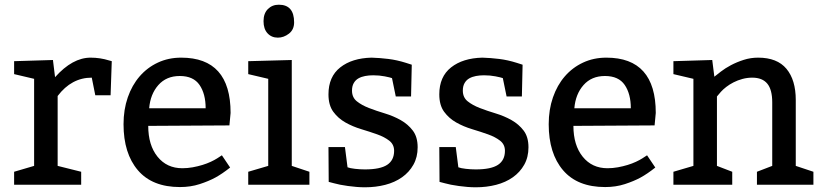

<svg xmlns="http://www.w3.org/2000/svg" viewBox="-20 -785 3507 816"><path d="M205 -530 214 -457Q288 -540 365 -540Q406 -540 444 -528L455 -525L450 -380H385L370 -455Q284 -455 225 -377V-80L325 -55V0H40V-55L125 -80V-450L40 -470V-525Z M955 -252 610 -250Q610 -168 649.5 -119Q689 -70 755 -70Q777 -70 799 -74Q821 -78 840.5 -84Q860 -90 876 -97.5Q892 -105 903 -112L923 -125L958 -73Q924 -46 895.5 -30.5Q867 -15 828.5 -2.5Q790 10 745 10Q627 10 566 -61.5Q505 -133 505 -257Q505 -319 523 -371Q541 -423 573.5 -460.5Q606 -498 651 -519Q696 -540 750 -540Q960 -540 960 -305ZM614 -325H854Q854 -386 828 -424Q802 -462 744 -462Q687 -462 653 -423.5Q619 -385 614 -325Z M1165 -765Q1230 -765 1230 -690Q1230 -659 1208 -642Q1186 -625 1161 -625Q1134 -625 1117 -643.5Q1100 -662 1100 -695Q1100 -728 1118.5 -746.5Q1137 -765 1165 -765ZM1220 -530V-80L1295 -55V0H1035V-55L1120 -80V-450L1035 -470V-525Z M1376 -160H1446L1457 -74Q1467 -70 1488.5 -67.5Q1510 -65 1531 -65Q1596 -65 1625.5 -84.5Q1655 -104 1655 -144Q1655 -171 1634.5 -187Q1614 -203 1583 -214Q1552 -225 1515.5 -236Q1479 -247 1448 -264.5Q1417 -282 1396.5 -310Q1376 -338 1376 -384Q1376 -459 1426 -498.5Q1476 -538 1559 -540Q1594 -539 1630.5 -534.5Q1667 -530 1705 -518L1730 -510L1727 -375H1662L1646 -453Q1638 -456 1615 -460.5Q1592 -465 1566 -465Q1548 -465 1532 -462Q1516 -459 1503.5 -452Q1491 -445 1483.5 -432Q1476 -419 1476 -400Q1476 -371 1496.5 -354.5Q1517 -338 1548 -326Q1579 -314 1615.5 -303Q1652 -292 1683 -274.5Q1714 -257 1734.5 -230Q1755 -203 1755 -159Q1755 -117 1737 -85Q1719 -53 1688.5 -31.5Q1658 -10 1617.5 0.5Q1577 11 1531 11Q1514 11 1495.5 9.5Q1477 8 1459 5.5Q1441 3 1425.5 0Q1410 -3 1400 -6L1377 -12Z M1847 -160H1917L1928 -74Q1938 -70 1959.5 -67.5Q1981 -65 2002 -65Q2067 -65 2096.5 -84.5Q2126 -104 2126 -144Q2126 -171 2105.5 -187Q2085 -203 2054 -214Q2023 -225 1986.5 -236Q1950 -247 1919 -264.5Q1888 -282 1867.5 -310Q1847 -338 1847 -384Q1847 -459 1897 -498.5Q1947 -538 2030 -540Q2065 -539 2101.5 -534.5Q2138 -530 2176 -518L2201 -510L2198 -375H2133L2117 -453Q2109 -456 2086 -460.5Q2063 -465 2037 -465Q2019 -465 2003 -462Q1987 -459 1974.5 -452Q1962 -445 1954.5 -432Q1947 -419 1947 -400Q1947 -371 1967.5 -354.5Q1988 -338 2019 -326Q2050 -314 2086.5 -303Q2123 -292 2154 -274.5Q2185 -257 2205.5 -230Q2226 -203 2226 -159Q2226 -117 2208 -85Q2190 -53 2159.5 -31.5Q2129 -10 2088.5 0.5Q2048 11 2002 11Q1985 11 1966.5 9.5Q1948 8 1930 5.5Q1912 3 1896.5 0Q1881 -3 1871 -6L1848 -12Z M2762 -252 2417 -250Q2417 -168 2456.5 -119Q2496 -70 2562 -70Q2584 -70 2606 -74Q2628 -78 2647.5 -84Q2667 -90 2683 -97.5Q2699 -105 2710 -112L2730 -125L2765 -73Q2731 -46 2702.5 -30.5Q2674 -15 2635.5 -2.5Q2597 10 2552 10Q2434 10 2373 -61.5Q2312 -133 2312 -257Q2312 -319 2330 -371Q2348 -423 2380.5 -460.5Q2413 -498 2458 -519Q2503 -540 2557 -540Q2767 -540 2767 -305ZM2421 -325H2661Q2661 -386 2635 -424Q2609 -462 2551 -462Q2494 -462 2460 -423.5Q2426 -385 2421 -325Z M3007 -530 3016 -459Q3026 -467 3044 -481Q3062 -495 3086.5 -508Q3111 -521 3140.5 -530.5Q3170 -540 3202 -540Q3283 -540 3322.5 -492.5Q3362 -445 3362 -360V-80L3437 -55V0H3197V-55L3262 -80V-350Q3262 -404 3241 -429.5Q3220 -455 3177 -455Q3156 -455 3135.5 -449.5Q3115 -444 3097.5 -435Q3080 -426 3066.5 -415.5Q3053 -405 3044 -395L3027 -375V-80L3092 -55V0H2842V-55L2927 -80V-450L2842 -470V-525Z"/></svg>

Font: Bitter
Style: Regular
Weight: 400
Designer: Sol Matas
Foundry: Sol Matas
Version: Version 1.001